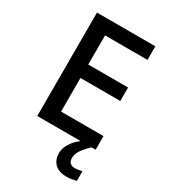

<svg xmlns="http://www.w3.org/2000/svg" viewBox="-225 -818 1008 1148"><g transform="rotate(30 278.5 -243.5)"><path d="M498 0H95V-714H498V-620H205V-419H480V-326H205V-94H498ZM400 114Q400 136 412 147Q424 158 443 158Q460 158 472.5 155Q485 152 494 151V217Q479 221 464 224Q449 227 427 227Q373 227 345.5 199.5Q318 172 318 127Q318 98 332.5 71Q347 44 369.5 21.5Q392 -1 416 -16L470 0Q436 32 418 58.5Q400 85 400 114Z"/></g></svg>

Font: Noto Sans Adlam Unjoined Medium
Style: Regular
Weight: 500
Version: Version 3.001